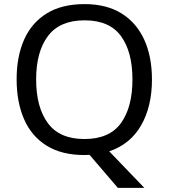

<svg xmlns="http://www.w3.org/2000/svg" viewBox="-20 -745 821 935"><path d="M720 -358Q720 -227 667.5 -135Q615 -43 512 -8L683 170H554L416 9Q410 9 403.5 9.5Q397 10 391 10Q280 10 206.5 -36Q133 -82 97 -165Q61 -248 61 -359Q61 -469 97 -551Q133 -633 206.5 -679Q280 -725 392 -725Q499 -725 572 -679.5Q645 -634 682.5 -551.5Q720 -469 720 -358ZM156 -358Q156 -223 213 -145.5Q270 -68 391 -68Q513 -68 569 -145.5Q625 -223 625 -358Q625 -493 569 -569.5Q513 -646 392 -646Q271 -646 213.5 -569.5Q156 -493 156 -358Z"/></svg>

Font: Noto Sans PhagsPa
Style: Regular
Weight: 400
Designer: Monotype Design Team
Foundry: Monotype Imaging Inc.
Version: Version 2.004; ttfautohint (v1.8.4.7-5d5b)